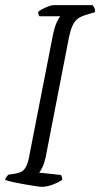

<svg xmlns="http://www.w3.org/2000/svg" viewBox="-26 -724 388 744"><path d="M137 0Q129 0 110 -3Q91 -6 67.5 -10Q44 -14 24 -18.5Q4 -23 -6 -27Q-5 -33 -0.5 -39Q4 -45 6 -47L32 -51Q45 -53 56 -58Q67 -63 75.5 -79.5Q84 -96 90 -133L179 -588Q186 -621 194.5 -639Q203 -657 208 -661H127Q125 -663 123.5 -667.5Q122 -672 122 -678Q127 -683 138.5 -689Q150 -695 162 -699.5Q174 -704 180 -704H333Q336 -701 339.5 -694Q343 -687 342 -677L300 -664Q273 -655 261 -636Q249 -617 241 -578L151 -115Q146 -92 138.5 -76.5Q131 -61 126 -55L210 -46Q212 -44 213.5 -38.5Q215 -33 215 -27Q197 -15 175 -7.5Q153 0 137 0Z"/></svg>

Font: Texturina 72pt 72pt ExtraLight
Style: Italic
Weight: 200
Italic angle: -11°
Designer: Guillermo Torres Carreño
Foundry: Omnibus-Type
Version: Version 1.002; ttfautohint (v1.8.3)